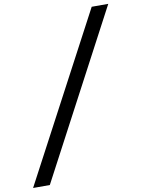

<svg xmlns="http://www.w3.org/2000/svg" viewBox="-130 -820 840 1141"><g transform="rotate(-10 290.0 -250.0)"><path d="M505 -750 -25 250H76L605 -750Z"/></g></svg>

Font: Oakes Medium
Style: Regular
Weight: 500
Designer: Samuel Oakes
Foundry: Samuel Oakes
Version: Version 1.003;PS 001.003;hotconv 1.0.88;makeotf.lib2.5.64775